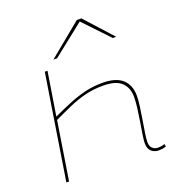

<svg xmlns="http://www.w3.org/2000/svg" viewBox="-172 -1127 1173 1275"><g transform="rotate(-20 415.0 -490.0)"><path d="M678 -69Q678 -39 693.5 -24Q709 -9 733 -9Q759 -9 780 -17L784 1Q772 6 758 8Q744 10 734 10Q700 10 679.5 -9Q659 -28 659 -66Q659 -86 665 -124Q671 -162 678.5 -208Q686 -254 692 -300Q698 -346 698 -382Q698 -445 658.5 -483Q619 -521 528 -521Q461 -521 402.5 -506.5Q344 -492 287 -467Q230 -442 165 -411L100 0H81L198 -740H217L168 -434Q229 -462 286.5 -486Q344 -510 404 -525Q464 -540 531 -540Q626 -540 672 -498.5Q718 -457 718 -381Q718 -352 712 -307.5Q706 -263 698 -215.5Q690 -168 684 -128Q678 -88 678 -69ZM279 -796 515 -990H547L723 -796H699L530 -974L305 -796Z"/></g></svg>

Font: Georama ExtraExtended Thin
Style: Italic
Weight: 100
Width: 8
Italic angle: -9°
Designer: Jean-Baptiste Levee
Foundry: Production Type
Version: Version 1.000